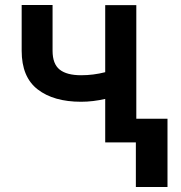

<svg xmlns="http://www.w3.org/2000/svg" viewBox="-20 -566 721 763"><path d="M521.7 -545.5V0H398.1V-172.9Q375.4 -167.6 350.9 -164.6Q326.3 -161.6 302.2 -161.6Q193.2 -161.6 129.6 -210.8Q66.1 -259.9 66.1 -364.3V-546.2H188.9V-364.3Q188.9 -311.8 217.2 -289.4Q245.4 -267 302.2 -267Q327.4 -267 351 -270.1Q374.6 -273.1 398.1 -279.1V-545.5ZM645.6 -94.1V177.2H519.9V-94.1Z"/></svg>

Font: Inter Zeller Semi Bold
Style: Regular
Weight: 600
Designer: Rasmus Andersson; Joe Bland
Foundry: zeller
Version: Version 3.015;git-dec3a8cb1